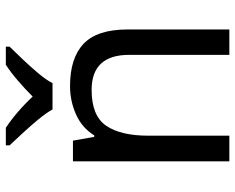

<svg xmlns="http://www.w3.org/2000/svg" viewBox="-94 -712 806 658"><g transform="rotate(-90 309.0 -383.0)"><path d="M343 -546Q439 -546 488 -499.5Q537 -453 537 -349V0H450V-343Q450 -472 330 -472Q241 -472 207 -422Q173 -372 173 -278V0H85V-536H156L169 -463H174Q200 -505 246 -525.5Q292 -546 343 -546ZM263 -606Q250 -629 228 -655.5Q206 -682 182 -708Q158 -734 140 -753V-766H200Q226 -749 254 -725Q282 -701 307 -674Q334 -701 362 -725Q390 -749 416 -766H478V-753Q459 -734 434.5 -708Q410 -682 387.5 -655.5Q365 -629 353 -606Z"/></g></svg>

Font: Noto Sans Buhid
Style: Regular
Weight: 400
Designer: Monotype Design Team
Foundry: Monotype Imaging Inc.
Version: Version 2.001